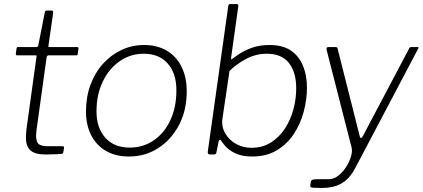

<svg xmlns="http://www.w3.org/2000/svg" viewBox="-20 -762 2084 947"><path d="M205 0Q153 0 130.5 -20Q108 -40 108 -83Q108 -92 108.5 -102Q109 -112 110 -121L160 -482Q161 -487 160 -488Q159 -489 155 -489H64Q58 -489 58 -497L62 -525Q63 -528 64 -529Q65 -530 68 -530H160Q163 -530 166 -532.5Q169 -535 169 -539L201 -701Q202 -710 212 -710H234Q239 -710 241 -707Q243 -704 242 -697L219 -537Q218 -532 219 -531Q220 -530 224 -530H360Q363 -530 365.5 -528Q368 -526 367 -522L363 -494Q362 -491 361.5 -490Q361 -489 356 -489H220Q212 -489 210 -480L161 -127Q160 -117 159 -109.5Q158 -102 158 -94Q158 -61 171.5 -51Q185 -41 211 -41H287Q292 -41 294 -39Q296 -37 296 -32L292 -11Q291 -6 286 -3Q278 -2 261.5 -1.5Q245 -1 228.5 -0.5Q212 0 205 0Z M616 10Q551 10 503 -17.5Q455 -45 429.5 -95.5Q404 -146 404 -212Q404 -283 426 -343Q448 -403 487.5 -447Q527 -491 579 -515.5Q631 -540 691 -540Q756 -540 803.5 -511.5Q851 -483 876 -431.5Q901 -380 901 -312Q901 -218 863 -145.5Q825 -73 760.5 -31.5Q696 10 616 10ZM620 -34Q686 -34 738 -69.5Q790 -105 820 -168.5Q850 -232 850 -317Q850 -400 807.5 -448.5Q765 -497 689 -497Q624 -497 571 -460.5Q518 -424 487 -360Q456 -296 456 -213Q456 -131 499.5 -82.5Q543 -34 620 -34Z M1016 0Q1009 0 1006.5 -4Q1004 -8 1005 -15L1106 -733Q1107 -738 1109 -740Q1111 -742 1115 -742H1148Q1153 -742 1154.5 -738.5Q1156 -735 1155 -729L1120 -478Q1119 -469 1121.5 -469Q1124 -469 1131 -476Q1138 -481 1161 -496.5Q1184 -512 1221.5 -526Q1259 -540 1309 -540Q1375 -540 1415 -512.5Q1455 -485 1474.5 -437.5Q1494 -390 1494 -330Q1494 -271 1478 -211Q1462 -151 1429 -101Q1396 -51 1345 -20.5Q1294 10 1224 10Q1174 10 1141.5 -5.5Q1109 -21 1092.5 -40Q1076 -59 1070 -69Q1067 -74 1063.5 -72.5Q1060 -71 1058 -63L1048 -13Q1047 -5 1044 -2.5Q1041 0 1032 0ZM1077 -176Q1072 -137 1091 -104Q1110 -71 1144.5 -52Q1179 -33 1219 -33Q1275 -33 1316 -59Q1357 -85 1385 -127.5Q1413 -170 1427 -222Q1441 -274 1441 -326Q1441 -406 1405 -451.5Q1369 -497 1296 -497Q1242 -497 1194 -471.5Q1146 -446 1112 -412Z M1570 165Q1542 165 1525.5 164Q1509 163 1510 155L1513 135Q1514 128 1520.5 125Q1527 122 1545 122H1602Q1626 122 1648 105Q1670 88 1686.5 62.5Q1703 37 1711 10.5Q1719 -16 1714 -35L1591 -516Q1588 -530 1600 -530H1634Q1644 -530 1645 -523L1754 -91Q1756 -82 1760.5 -81.5Q1765 -81 1771 -93L1997 -521Q1999 -526 2002 -528Q2005 -530 2009 -530H2039Q2048 -530 2042 -521L1731 69Q1717 96 1699.5 114.5Q1682 133 1662 144Q1642 155 1619 160Q1596 165 1570 165Z"/></svg>

Font: Libre Franklin Thin ExtraLight
Style: Italic
Weight: 250
Italic angle: -8°
Version: Version 3.000